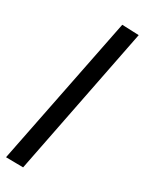

<svg xmlns="http://www.w3.org/2000/svg" viewBox="-168 -839 779 1034"><g transform="rotate(15 222.0 -322.0)"><path d="M482 -731 65 118 -38 89 382 -762Z"/></g></svg>

Font: Rambla
Style: Bold Italic
Weight: 700
Italic angle: -12°
Designer: Martin Sommaruga
Foundry: Martin Sommaruga
Version: Version 1.001